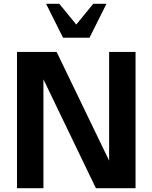

<svg xmlns="http://www.w3.org/2000/svg" viewBox="-20 -997 807 1017"><path d="M698 0V-722H558V-146L280 -722H70V0H210V-577L488 0ZM314 -797H454L544 -977H474L384 -867L294 -977H224Z"/></svg>

Font: Perun
Style: Bold
Weight: 700
Foundry: Copyright (c) Stefan Peev, Context Ltd, 2016
Version: Version 1.089